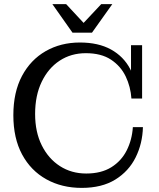

<svg xmlns="http://www.w3.org/2000/svg" viewBox="-20 -902 772 935"><path d="M378 13Q281 13 205.5 -29Q130 -71 87.5 -150Q45 -229 45 -341Q45 -453 87 -532Q129 -611 202.5 -653Q276 -695 369 -695Q459 -695 520.5 -661Q582 -627 614 -566Q646 -505 647 -422H620Q616 -480 592 -530Q568 -580 520.5 -611.5Q473 -643 398 -643Q326 -643 270.5 -606.5Q215 -570 183 -503.5Q151 -437 151 -347Q151 -259 183.5 -194Q216 -129 272 -93Q328 -57 400 -57Q473 -57 522 -87.5Q571 -118 597 -169.5Q623 -221 627 -283H676Q674 -203 640.5 -135.5Q607 -68 541.5 -27.5Q476 13 378 13ZM647 -422 618 -488V-682H672V-422ZM333 -743 235 -882H302L408 -768H366L473 -882H527L428 -743Z"/></svg>

Font: Montagu Slab
Style: Bold
Weight: 700
Designer: Florian Karsten
Foundry: Florian Karsten
Version: Version 1.000